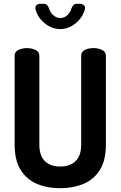

<svg xmlns="http://www.w3.org/2000/svg" viewBox="-20 -984 634 1010"><path d="M297 6Q229 6 175 -16.5Q121 -39 89 -89.5Q57 -140 57 -223V-691Q57 -712 77 -721.5Q97 -731 122 -731Q146 -731 166.5 -721.5Q187 -712 187 -691V-223Q187 -165 216 -136.5Q245 -108 297 -108Q348 -108 377.5 -136.5Q407 -165 407 -223V-691Q407 -712 426.5 -721.5Q446 -731 472 -731Q496 -731 516.5 -721.5Q537 -712 537 -691V-223Q537 -140 505 -89.5Q473 -39 418.5 -16.5Q364 6 297 6ZM297 -831Q253 -831 215.5 -861.5Q178 -892 167 -935Q164 -949 171.5 -956.5Q179 -964 193 -964H209Q221 -964 227.5 -957.5Q234 -951 238 -940Q244 -917 261.5 -903Q279 -889 297 -889Q317 -889 333 -903Q349 -917 356 -940Q360 -951 366.5 -957.5Q373 -964 385 -964H401Q414 -964 422 -956Q430 -948 426 -934Q415 -892 378 -861.5Q341 -831 297 -831Z"/></svg>

Font: Dosis ExtraLight
Style: Bold
Weight: 700
Version: Version 3.001; ttfautohint (v1.8.2)